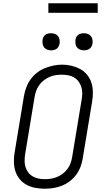

<svg xmlns="http://www.w3.org/2000/svg" viewBox="-20 -1139 640 1167"><path d="M251 8Q222 8 193.5 2.5Q165 -3 141 -16Q117 -29 99.5 -50.5Q82 -72 73.5 -98.5Q65 -125 64.5 -154.5Q64 -184 69 -213L126 -558Q131 -584 140.5 -609.5Q150 -635 166.5 -657.5Q183 -680 205.5 -697.5Q228 -715 253.5 -725Q279 -735 305.5 -740.5Q332 -746 358 -746Q388 -746 416 -739Q444 -732 468 -719Q492 -706 509.5 -684.5Q527 -663 535.5 -636.5Q544 -610 544.5 -580.5Q545 -551 540 -522L483 -177Q479 -151 469.5 -125.5Q460 -100 443.5 -77.5Q427 -55 404 -37.5Q381 -20 355.5 -10Q330 0 303.5 4Q277 8 251 8ZM252 -50Q272 -50 291 -53Q310 -56 328.5 -64Q347 -72 363 -84.5Q379 -97 391 -113.5Q403 -130 409.5 -149Q416 -168 419 -187L476 -532Q480 -552 480 -572Q480 -592 474.5 -610Q469 -628 457.5 -643.5Q446 -659 430 -668.5Q414 -678 394.5 -681.5Q375 -685 355 -685Q336 -685 317 -682Q298 -679 280 -671Q262 -663 245.5 -650Q229 -637 217.5 -620.5Q206 -604 199.5 -585.5Q193 -567 190 -548L133 -203Q130 -184 129.5 -164Q129 -144 134.5 -125.5Q140 -107 151 -92Q162 -77 178 -67.5Q194 -58 213 -54Q232 -50 252 -50ZM490 -833Q478 -833 466.5 -837.5Q455 -842 448 -851Q441 -860 439 -872.5Q437 -885 439 -898Q440 -906 444.5 -914.5Q449 -923 456.5 -928Q464 -933 473 -935Q482 -937 490 -937Q503 -937 514.5 -932.5Q526 -928 533 -919Q540 -910 542 -897.5Q544 -885 542 -872Q540 -864 535.5 -855.5Q531 -847 523.5 -842Q516 -837 507.5 -835Q499 -833 490 -833ZM290 -833Q278 -833 266.5 -837.5Q255 -842 248 -851Q241 -860 239 -872.5Q237 -885 239 -898Q240 -906 244.5 -914.5Q249 -923 256.5 -928Q264 -933 273 -935Q282 -937 290 -937Q303 -937 314.5 -932.5Q326 -928 333 -919Q340 -910 342 -897.5Q344 -885 342 -872Q340 -864 335.5 -855.5Q331 -847 323.5 -842Q316 -837 307.5 -835Q299 -833 290 -833ZM274 -1061V-1119H574V-1061Z"/></svg>

Font: Iosevka Slab Light Extended
Style: Italic
Weight: 300
Width: 7
Italic angle: -9°
Monospace: yes
Designer: Belleve Invis
Foundry: Belleve Invis
Version: Version 11.1.0; ttfautohint (v1.8.3)